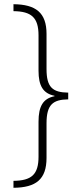

<svg xmlns="http://www.w3.org/2000/svg" viewBox="-20 -734 388 912"><path d="M44 125V158C151 157 201 118 201 16V-148C201 -237 231 -261 304 -262V-294C230 -295 201 -319 201 -406V-573C201 -674 150 -713 44 -714V-681C129 -680 163 -651 163 -566V-398C163 -326 185 -290 239 -279V-277C185 -266 163 -230 163 -156V10C163 95 130 124 44 125Z"/></svg>

Font: Noto Sans Arabic UI Cn XLt
Style: Regular
Weight: 200
Width: 3
Designer: Monotype Design Team, Nadine Chahine and Nizar Qandah
Foundry: Monotype Imaging Inc.
Version: Version 2.010